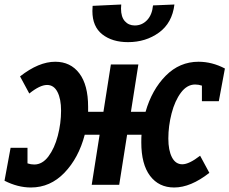

<svg xmlns="http://www.w3.org/2000/svg" viewBox="-37 -820 1018 852"><path d="M934 -371H859V-440Q844 -445 829 -445Q793 -445 766 -409Q739 -373 724.5 -317Q710 -261 710 -205Q710 -153 726 -122Q742 -91 772 -91Q802 -91 851 -129L892 -53Q809 12 736 12Q668 12 629 -39.5Q590 -91 590 -188Q590 -211 591 -222H527L492 0H370L405 -222H339Q312 -119 249 -53.5Q186 12 100 12Q42 12 -17 -18L10 -164H85V-95Q100 -90 115 -90Q151 -90 178 -126Q205 -162 219.5 -217.5Q234 -273 234 -329Q234 -381 218 -412Q202 -443 172 -443Q140 -443 93 -405L52 -481Q135 -546 208 -546Q276 -546 315 -494.5Q354 -443 354 -346V-324H422L455 -534H577L544 -324H609Q637 -422 698.5 -484Q760 -546 844 -546Q904 -546 961 -516ZM373 -771Q373 -786 374 -794L501 -800Q500 -794 500 -782Q500 -745 517 -726Q534 -707 561 -707Q593 -707 615.5 -730.5Q638 -754 642 -796L737 -800Q727 -718 668.5 -675.5Q610 -633 531 -633Q461 -633 417 -667.5Q373 -702 373 -771Z"/></svg>

Font: Bitter Pro
Style: Bold Italic
Weight: 700
Italic angle: -9°
Designer: Sol Matas, and Bitter project Authors
Foundry: Sol Matas
Version: Version 1.010